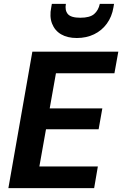

<svg xmlns="http://www.w3.org/2000/svg" viewBox="-20 -965 627 985"><path d="M23 0 146 -700H587L567 -589H267L235 -409H505L486 -302H216L182 -111H482L463 0ZM374 -770Q326 -770 293.5 -789Q261 -808 247 -844Q233 -880 243 -928L246 -945H318Q312 -912 328 -893Q344 -874 392 -874Q441 -874 463 -893Q485 -912 492 -945H565L562 -927Q554 -879 528 -843.5Q502 -808 462.5 -789Q423 -770 374 -770Z"/></svg>

Font: DM Sans 24pt ExtraBold
Style: Italic
Weight: 800
Italic angle: -10°
Designer: Colophon Foundry, Jonny Pinhorn
Foundry: Colophon Foundry
Version: Version 4.004;gftools[0.9.30]